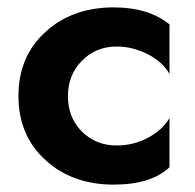

<svg xmlns="http://www.w3.org/2000/svg" viewBox="-20 -490 528 520"><path d="M164 -230Q164 -171 202 -133.5Q240 -96 296 -96Q341 -96 380 -116.5Q419 -137 439 -170V-37Q389 10 288 10Q176 10 103 -56.5Q30 -123 30 -230Q30 -337 103 -403.5Q176 -470 288 -470Q382 -470 439 -424V-290Q420 -323 379.5 -343.5Q339 -364 296 -364Q240 -364 202 -325.5Q164 -287 164 -230Z"/></svg>

Font: Renner*
Style: Semi
Weight: 600
Version: Version 003.000 ; ttfautohint (v0.97) -l 8 -r 50 -G 200 -x 1